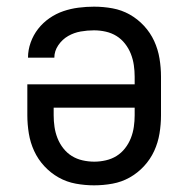

<svg xmlns="http://www.w3.org/2000/svg" viewBox="-20 -548 565 576"><path d="M262 8Q235 8 207.5 3Q180 -2 156 -15.5Q132 -29 113 -49.5Q94 -70 82.5 -95Q71 -120 66.5 -147.5Q62 -175 62 -202V-295H384V-318Q384 -335 381.5 -352.5Q379 -370 372.5 -386.5Q366 -403 355 -417Q344 -431 329.5 -440Q315 -449 297.5 -453Q280 -457 262 -457Q242 -457 222 -453.5Q202 -450 184.5 -440Q167 -430 155 -412.5Q143 -395 143 -375H64Q64 -398 72 -420.5Q80 -443 94.5 -461.5Q109 -480 128.5 -493.5Q148 -507 170 -514.5Q192 -522 215.5 -525Q239 -528 262 -528Q290 -528 317.5 -523Q345 -518 369 -504.5Q393 -491 412 -470.5Q431 -450 442.5 -425Q454 -400 458.5 -372.5Q463 -345 463 -318V-202Q463 -175 458.5 -147.5Q454 -120 442.5 -95Q431 -70 412 -49.5Q393 -29 369 -15.5Q345 -2 317.5 3Q290 8 262 8ZM263 -63Q280 -63 297.5 -67Q315 -71 329.5 -80Q344 -89 355 -103Q366 -117 372.5 -133.5Q379 -150 381.5 -167.5Q384 -185 384 -202V-225H141V-202Q141 -185 143.5 -167.5Q146 -150 152.5 -133.5Q159 -117 170 -103Q181 -89 195.5 -80Q210 -71 227.5 -67Q245 -63 263 -63Z"/></svg>

Font: Iosevka Pride
Style: Regular
Weight: 400
Monospace: yes
Designer: Belleve Invis
Foundry: Belleve Invis
Version: Version 30.3.1; ttfautohint (v1.8.4)